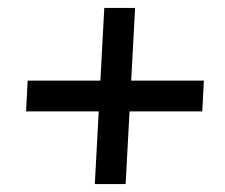

<svg xmlns="http://www.w3.org/2000/svg" viewBox="-20 -603 570 486"><path d="M50 -399H496L492 -321H46ZM322 -583 298 -137H220L244 -583Z"/></svg>

Font: Lora
Style: Italic
Weight: 400
Italic angle: -3°
Designer: Olga Karpushina, Alexei Vanyashin (Cyrillic)
Foundry: Cyreal
Version: Version 3.008